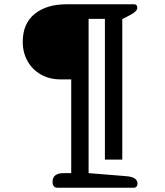

<svg xmlns="http://www.w3.org/2000/svg" viewBox="-20 -715 767 895"><path d="M248 160Q225 160 225 132Q225 92 278 92H312V-345H261Q211 -345 171 -367.5Q131 -390 108.5 -430Q86 -470 86 -520Q86 -605 141.5 -650Q197 -695 289 -695H605Q620 -695 620 -678Q620 -662 585 -644L550 -626V29H469V-627H393V92L566 106Q595 108 608 117Q621 126 621 141Q621 149 616.5 154.5Q612 160 604 160Z"/></svg>

Font: Maitree Semibold
Style: Regular
Weight: 600
Designer: CadsonDemak Team
Foundry: CadsonDemak
Version: Version 1.010